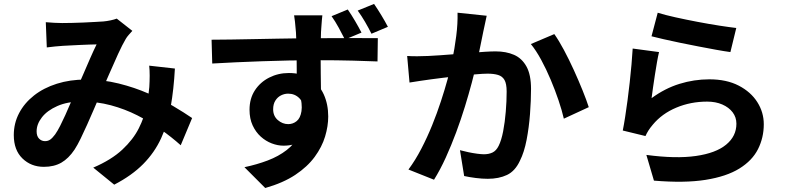

<svg xmlns="http://www.w3.org/2000/svg" viewBox="-20 -870 4040 979"><path d="M213.5 -756.8Q233.8 -755 257.5 -753.7Q281.1 -752.5 296.9 -752.5Q318.8 -752.5 347.3 -753.2Q375.9 -753.9 405.8 -755.1Q435.7 -756.3 462.7 -758Q489.8 -759.6 506.9 -760.6Q525.5 -762.3 543.8 -766.2Q562.1 -770 575.3 -775.1L654.8 -712.7Q644.6 -701.4 635.8 -691.5Q627 -681.6 621 -671.1Q604.5 -643.4 582.1 -594.7Q559.7 -545.9 535.5 -489.8Q511.2 -433.6 488 -381Q473 -346.7 456.9 -308.7Q440.7 -270.7 423.9 -233.5Q407.2 -196.2 391.3 -163.5Q375.4 -130.8 360 -107Q329.9 -62 292.8 -40.6Q255.6 -19.3 203.9 -19.3Q138.4 -19.3 94.4 -62.1Q50.3 -105 50.3 -181.3Q50.3 -241.3 77.3 -292.9Q104.3 -344.5 153.5 -383.2Q202.6 -421.9 269.9 -443.1Q337.2 -464.4 417 -464.4Q504.2 -464.4 585.3 -444.2Q666.4 -424 736.5 -393.2Q806.6 -362.5 863.4 -328.9Q920.2 -295.2 959.6 -268.1L901.5 -129.3Q855.6 -170.5 799.8 -209.9Q744 -249.3 680.4 -281.7Q616.7 -314 545.3 -333.2Q473.8 -352.3 396.8 -352.3Q324.3 -352.3 272.5 -329.4Q220.6 -306.5 193.7 -271.7Q166.7 -236.9 166.7 -200.4Q166.7 -175.6 179.4 -162.9Q192.1 -150.3 209.4 -150.3Q224.7 -150.3 236 -158.2Q247.3 -166.1 261.2 -184.7Q274 -203.1 286.7 -228.2Q299.5 -253.3 312.9 -283Q326.3 -312.7 339.5 -343.9Q352.8 -375 366.2 -404.1Q384.3 -444.3 403 -487.8Q421.7 -531.3 439.5 -572.1Q457.4 -613 472.5 -643.6Q457.5 -643.4 435.4 -642.7Q413.3 -642 388.4 -640.8Q363.6 -639.5 340.5 -638.4Q317.4 -637.3 300.4 -636.3Q285 -635.3 261.5 -633.1Q238 -631 218.6 -628.2ZM871.8 -520.5Q866 -414.3 850.4 -325.6Q834.8 -237 801.4 -164.6Q768 -92.1 710.1 -33.5Q652.1 25.2 562.4 71.6L455.5 -15.3Q548.1 -55 603.8 -107.1Q659.5 -159.1 687.9 -216.1Q716.4 -273 727.1 -327.6Q737.9 -382.3 741.3 -425.9Q743.1 -455.1 743.2 -483.7Q743.3 -512.3 740.7 -535.2Z M1623.7 -791.8Q1622.9 -784.2 1621.1 -766.4Q1619.4 -748.7 1618.5 -731.3Q1617.6 -713.9 1616.8 -705.8Q1615.8 -686 1615.4 -652.2Q1615 -618.4 1615 -577.3Q1615 -536.3 1615.5 -494.8Q1616 -453.3 1616.5 -416.6Q1617 -379.9 1617 -355.9L1493.1 -398.7Q1493.1 -417.6 1493.1 -449Q1493.1 -480.5 1493 -517.8Q1492.9 -555.1 1492.4 -592.3Q1491.9 -629.5 1491 -659.2Q1490.1 -688.8 1489.1 -705Q1486.7 -735.3 1484.1 -759Q1481.4 -782.6 1479.6 -791.8ZM1058.8 -667.5Q1103.6 -667.7 1159.5 -668.5Q1215.5 -669.4 1276.3 -670.6Q1337 -671.8 1396.4 -672.9Q1455.7 -674 1507.4 -674.6Q1559.1 -675.2 1596.9 -675.2Q1635.1 -675.2 1680 -675.5Q1724.9 -675.8 1768.8 -675.8Q1812.6 -675.8 1848.9 -675.7Q1885.2 -675.6 1906.5 -675.6L1904.9 -556.7Q1857.8 -558.7 1780.5 -560.8Q1703.3 -563 1593.3 -563Q1525.2 -563 1455.1 -561.6Q1385 -560.2 1316.2 -557.7Q1247.4 -555.2 1183.2 -552.4Q1119 -549.6 1062.2 -546.1ZM1600.4 -371.6Q1600.4 -289.9 1580.6 -235.8Q1560.8 -181.7 1521.9 -154.4Q1482.9 -127.2 1425.5 -127.2Q1396.2 -127.2 1365.7 -138.8Q1335.3 -150.3 1309.6 -173.4Q1283.9 -196.6 1268.1 -230.8Q1252.3 -265 1252.3 -310.4Q1252.3 -367.4 1279.6 -409.3Q1306.8 -451.1 1352.7 -474.4Q1398.6 -497.7 1452.9 -497.7Q1518.7 -497.7 1563.4 -468.1Q1608.1 -438.4 1630.9 -388.5Q1653.6 -338.5 1653.6 -275.9Q1653.6 -227 1637.6 -173.8Q1621.6 -120.6 1584.5 -70Q1547.3 -19.4 1485.6 21.6Q1423.9 62.6 1332.4 88.6L1226.4 -17.5Q1290 -30.9 1345.1 -51.8Q1400.2 -72.7 1441.8 -104.9Q1483.4 -137.1 1506.7 -183.9Q1530 -230.6 1530 -296.4Q1530 -345.2 1506.8 -368.8Q1483.6 -392.5 1449.4 -392.5Q1430.5 -392.5 1412.9 -383.7Q1395.3 -374.9 1384.1 -357.1Q1372.8 -339.3 1372.8 -312.7Q1372.8 -278.5 1396.5 -257.8Q1420.3 -237.1 1449.7 -237.1Q1473.8 -237.1 1492.7 -252.4Q1511.6 -267.7 1517.2 -303Q1522.8 -338.2 1507.2 -396.9ZM1753.3 -821.6Q1771.9 -794.7 1790.7 -762.6Q1809.5 -730.5 1823.2 -703.8L1738.8 -668.5Q1723.6 -698.5 1706.9 -729.1Q1690.3 -759.6 1670.7 -787.5ZM1887.3 -850Q1905.8 -823.1 1924.8 -791.7Q1943.8 -760.4 1957.9 -733.3L1874.1 -698Q1858.9 -728.4 1841.3 -758.6Q1823.7 -788.8 1803.9 -816Z M2461.6 -789.7Q2457.5 -770.8 2452.8 -748.3Q2448.2 -725.7 2443.9 -706.9Q2439.5 -684.6 2433.8 -657.1Q2428 -629.6 2422.5 -602.1Q2417.1 -574.7 2411.2 -548.6Q2401 -505.8 2385.8 -448.8Q2370.7 -391.8 2350.6 -326.5Q2330.5 -261.3 2305.9 -195Q2281.2 -128.7 2252.9 -66.3Q2224.5 -4 2193 46.4L2062.7 -5.6Q2098.1 -53.3 2128.3 -111.6Q2158.6 -169.9 2183.6 -231.7Q2208.6 -293.5 2228.3 -353.8Q2248.1 -414.1 2262.2 -465.8Q2276.3 -517.6 2284.3 -555.2Q2298.3 -622.8 2306.3 -686.1Q2314.4 -749.3 2313 -805.2ZM2806.4 -696.2Q2829.6 -663.6 2855.4 -615.3Q2881.2 -567 2905.8 -513.1Q2930.3 -459.2 2950.5 -409.2Q2970.7 -359.2 2982.1 -323.6L2855 -264.9Q2845.4 -306.9 2827.9 -358.6Q2810.4 -410.3 2787.9 -463.7Q2765.4 -517.1 2739.5 -564.9Q2713.5 -612.7 2686.8 -645.4ZM2056.1 -584.6Q2083.1 -582.8 2109.3 -583.2Q2135.4 -583.6 2163.2 -584.6Q2187.3 -585.6 2222.4 -588.1Q2257.5 -590.6 2297.3 -593.7Q2337.1 -596.8 2377 -600.3Q2417 -603.8 2451.1 -605.9Q2485.2 -608 2507.1 -608Q2560.5 -608 2600.8 -590.5Q2641.1 -573 2664.4 -531Q2687.7 -488.9 2687.7 -416.6Q2687.7 -358.1 2682.5 -289.1Q2677.3 -220 2665.1 -156.8Q2652.9 -93.5 2631.1 -50.4Q2606.7 2.3 2565.3 22Q2523.8 41.7 2467.2 41.7Q2438.4 41.7 2405.5 37.5Q2372.6 33.3 2346.7 27.5L2325.4 -104.2Q2345.2 -98.8 2368.5 -93.9Q2391.8 -89 2413.4 -86.2Q2434.9 -83.4 2447.6 -83.4Q2472.9 -83.4 2491.8 -92.6Q2510.6 -101.9 2522.6 -126.3Q2536.7 -154.6 2545.6 -200.8Q2554.5 -247.1 2558.9 -300.6Q2563.4 -354.1 2563.4 -403Q2563.4 -443.3 2552.3 -462.4Q2541.2 -481.5 2519.4 -487.9Q2497.7 -494.4 2466.3 -494.4Q2443.8 -494.4 2404.6 -490.9Q2365.4 -487.4 2320.9 -482.8Q2276.5 -478.2 2238.4 -473.3Q2200.3 -468.4 2179.2 -465.7Q2157.7 -462.3 2124.4 -457.9Q2091.1 -453.4 2068.1 -449.1Z M3333.7 -805.1Q3369.7 -793.8 3423.8 -781.8Q3477.8 -769.8 3536.8 -758.6Q3595.8 -747.3 3648.5 -739.2Q3701.2 -731.1 3734.2 -727.3L3704.3 -604.5Q3674.2 -608.5 3631.8 -616.2Q3589.4 -623.9 3541.8 -633.1Q3494.2 -642.4 3447.9 -651.8Q3401.7 -661.2 3363.8 -670.1Q3325.8 -679 3302 -685ZM3340.4 -604.5Q3335.4 -583.8 3329.9 -552.6Q3324.4 -521.3 3319.2 -487.4Q3313.9 -453.4 3309.5 -422.2Q3305.1 -391 3302.4 -369.5Q3370 -419.2 3444.3 -442.3Q3518.6 -465.5 3597 -465.5Q3684.8 -465.5 3746.7 -433.4Q3808.6 -401.3 3841.5 -349.3Q3874.5 -297.4 3874.5 -236.5Q3874.5 -168.3 3845.2 -109.9Q3815.9 -51.5 3750.2 -10.7Q3684.5 30.1 3577.3 47.1Q3470.2 64.1 3314.4 51L3275.8 -80.1Q3426.2 -60 3528.3 -74.7Q3630.4 -89.3 3682.6 -132.5Q3734.9 -175.6 3734.9 -239.2Q3734.9 -272.2 3715.7 -297.4Q3696.5 -322.6 3663 -337.2Q3629.5 -351.9 3585.5 -351.9Q3501.6 -351.9 3428.5 -321.2Q3355.3 -290.6 3308.3 -233.9Q3294.6 -217.6 3286.4 -204.6Q3278.1 -191.5 3271.2 -176.3L3155.5 -204.5Q3161.5 -234.2 3167.6 -273.7Q3173.8 -313.2 3179.8 -358.4Q3185.8 -403.7 3190.9 -450Q3196 -496.4 3200 -541.1Q3204 -585.8 3206 -622.5Z"/></svg>

Font: Noto Sans TC Thin
Style: Regular
Weight: 100
Designer: Ryoko NISHIZUKA 西塚涼子 (kana, bopomofo & ideographs); Paul D. Hunt (Latin, Greek & Cyrillic); Sandoll Communications 산돌커뮤니
Foundry: Adobe
Version: Version 2.004-H2;hotconv 1.0.118;makeotfexe 2.5.65603